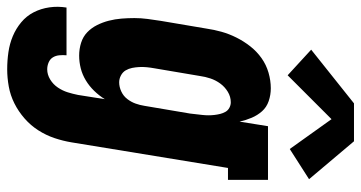

<svg xmlns="http://www.w3.org/2000/svg" viewBox="-268 -554 1028 547"><g transform="rotate(90 246.5 -281.0)"><path d="M171 213Q146 213 122 209.5Q98 206 76.5 197Q55 188 37 173Q19 158 8.5 137.5Q-2 117 -5.5 93Q-9 69 -5 44H131Q130 54 131 64.5Q132 75 137 83Q142 91 151.5 95Q161 99 171 99Q186 99 200 90.5Q214 82 223 68.5Q232 55 236.5 40.5Q241 26 244 11L256 -65Q246 -49 232.5 -35Q219 -21 202.5 -11Q186 -1 168 3.5Q150 8 132 8Q113 8 95.5 2.5Q78 -3 65.5 -15Q53 -27 45 -43Q37 -59 32.5 -76.5Q28 -94 26.5 -112.5Q25 -131 25 -149.5Q25 -168 27.5 -187Q30 -206 33 -225L55 -355Q58 -376 64 -397.5Q70 -419 80.5 -440Q91 -461 105.5 -479.5Q120 -498 139 -511.5Q158 -525 180.5 -531.5Q203 -538 225 -538Q244 -538 261.5 -532Q279 -526 290.5 -513Q302 -500 309 -483.5Q316 -467 320 -449L333 -530H486V-416H452L379 30Q375 54 367 78Q359 102 345 124Q331 146 311 163.5Q291 181 268 192.5Q245 204 220 208.5Q195 213 171 213ZM208 -106Q221 -106 234 -112Q247 -118 255.5 -129Q264 -140 268.5 -152.5Q273 -165 275 -178L297 -308Q298 -317 299 -325.5Q300 -334 301 -343Q302 -352 302 -360.5Q302 -369 301 -377.5Q300 -386 298 -394Q296 -402 292 -409Q288 -416 280.5 -420Q273 -424 265 -424Q249 -424 235 -415.5Q221 -407 211.5 -394Q202 -381 197 -366Q192 -351 190 -336L168 -206Q166 -195 165 -184.5Q164 -174 164.5 -163.5Q165 -153 167 -143Q169 -133 174 -124.5Q179 -116 188.5 -111Q198 -106 208 -106ZM188 -586 115 -653 268 -775H376L484 -647L398 -592L313 -711Z"/></g></svg>

Font: Iosevka Slab Heavy Oblique
Style: Regular
Weight: 900
Italic angle: -9°
Monospace: yes
Designer: Belleve Invis
Foundry: Belleve Invis
Version: Version 11.1.1; ttfautohint (v1.8.3)